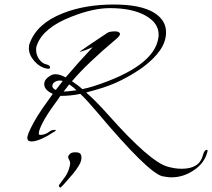

<svg xmlns="http://www.w3.org/2000/svg" viewBox="-20 -618 940 851"><path d="M740 168Q730 168 720 166.5Q710 165 699 163Q635 146 412 -119Q390 -145 371 -166Q352 -187 336 -202Q294 -193 250 -193H248Q246 -191 243.5 -187.5Q241 -184 239 -180L225 -161Q187 -109 169.5 -75Q152 -41 152 -27Q152 -20 158 -20Q182 -20 202 -37Q210 -42 219 -42Q227 -44 227 -40Q227 -39 225 -37Q155 9 120 9Q101 9 101 -7Q101 -11 102.5 -15.5Q104 -20 106 -27Q114 -47 129.5 -75.5Q145 -104 170 -140L214 -202Q176 -219 176 -245Q176 -268 206 -284Q214 -289 226 -289Q245 -289 271 -275Q299 -308 329 -341.5Q359 -375 391 -409Q375 -402 360.5 -396.5Q346 -391 332 -387Q334 -389 339.5 -393.5Q345 -398 353 -403Q361 -408 371 -415.5Q381 -423 394 -431L448 -467Q460 -479 489 -479Q506 -479 511 -471Q511 -470 511.5 -469.5Q512 -469 512 -468Q512 -459 495 -445Q366 -337 299 -258Q311 -250 322.5 -241.5Q334 -233 345 -223Q369 -228 392 -235Q664 -322 682 -451Q683 -455 683 -458Q683 -461 683 -465Q683 -514 630 -546Q570 -582 467 -582Q392 -582 294 -543Q172 -495 144 -419Q140 -411 140 -398Q140 -375 153 -356Q167 -337 184 -333Q202 -329 202 -319Q202 -311 187 -314Q156 -320 132 -347.5Q108 -375 108 -404Q108 -419 112 -427Q144 -514 258 -559Q356 -598 485 -598Q605 -598 664 -561Q716 -528 716 -475Q716 -434 689.5 -395.5Q663 -357 612 -319Q570 -289 518.5 -263Q467 -237 405 -220L362 -208Q385 -188 409 -163.5Q433 -139 458 -111Q645 100 724 121Q756 130 785 130Q864 130 879 71Q885 46 898 46Q900 46 900 50Q900 54 899 56Q886 105 840 136Q793 168 740 168ZM227 -219 258 -259Q255 -260 252 -260.5Q249 -261 245 -261Q233 -261 222.5 -254.5Q212 -248 212 -236Q212 -227 227 -219ZM262 -212Q276 -212 319 -218Q310 -228 287 -244Q285 -242 282.5 -238.5Q280 -235 277 -231Q273 -227 269.5 -222Q266 -217 262 -212ZM248 213Q244 213 242.5 209.5Q241 206 241 203Q248 193 253.5 186Q259 179 266 169Q278 153 284.5 134.5Q291 116 291 103Q290 96 286.5 90.5Q283 85 282 78Q282 72 289.5 64.5Q297 57 313 57Q331 57 336 63.5Q341 70 341 81Q341 97 329.5 116Q318 135 303 153Q288 171 275 185Q272 188 264.5 197Q257 206 249 213Z"/></svg>

Font: Whisper
Style: Regular
Weight: 400
Designer: Robert E. Leuschke
Foundry: Robert E. Leuschke
Version: Version 1.010; ttfautohint (v1.8.4.7-5d5b)